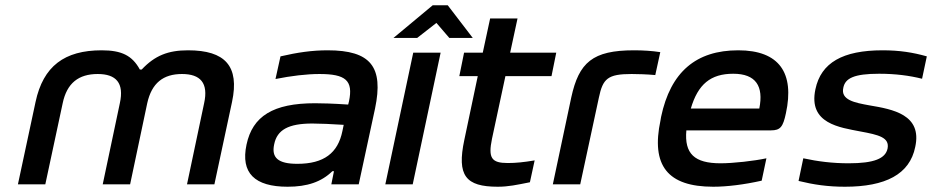

<svg xmlns="http://www.w3.org/2000/svg" viewBox="-20 -700 3539 729"><path d="M115 -313 48 0H152L218 -308C234 -385 279 -419 351 -419C421 -419 452 -385 435 -308L370 0H474L539 -308C556 -385 600 -419 671 -419C741 -419 772 -385 755 -308L690 0H794L861 -313C890 -449 835 -509 694 -509C618 -509 568 -489 518 -436H511C482 -489 442 -509 366 -509C225 -509 144 -449 115 -313Z M1224 -509C1165 -509 1110 -501 1045 -486L1026 -400C1086 -412 1144 -419 1193 -419C1292 -419 1322 -395 1305 -315L1302 -303C1243 -307 1201 -308 1176 -308C1017 -308 939 -259 916 -151C893 -43 947 9 1072 9C1146 9 1200 -9 1242 -50H1248L1238 0H1342L1404 -288C1437 -446 1388 -509 1224 -509ZM1021 -152C1032 -207 1075 -231 1166 -231C1193 -231 1240 -229 1285 -226L1280 -202C1263 -119 1210 -78 1109 -78C1036 -78 1010 -101 1021 -152Z M1549 -500 1443 0H1547L1653 -500ZM1474 -556H1564L1637 -613L1686 -556H1775L1680 -680H1623Z M1908 -81C1846 -81 1833 -100 1848 -173L1899 -411H2074L2092 -500H1917L1945 -630H1841L1813 -500H1742L1724 -411H1794L1743 -169C1714 -33 1748 9 1870 9C1910 9 1942 2 1992 -8L2010 -91C1968 -84 1939 -81 1908 -81Z M2378 -419C2399 -419 2437 -418 2468 -415L2487 -502C2455 -507 2422 -509 2387 -509C2230 -509 2178 -463 2149 -330L2079 0H2183L2254 -330C2269 -401 2287 -419 2378 -419Z M2964 -270C2997 -422 2940 -509 2783 -509C2623 -509 2526 -427 2490 -256L2488 -244C2451 -71 2515 9 2688 9C2740 9 2805 1 2872 -14L2890 -99C2844 -89 2764 -80 2716 -80C2617 -80 2578 -116 2586 -205H2907C2943 -205 2953 -218 2964 -270ZM2603 -288C2630 -380 2678 -420 2764 -420C2850 -420 2880 -373 2863 -288Z M3246 -201C3317 -188 3358 -178 3350 -136C3342 -98 3299 -80 3202 -80C3141 -80 3085 -87 3030 -99L3012 -13C3069 1 3123 9 3188 9C3342 9 3434 -38 3455 -142C3482 -265 3370 -285 3281 -300C3226 -310 3171 -320 3182 -367C3189 -403 3223 -420 3318 -420C3380 -420 3433 -413 3481 -401L3499 -486C3446 -501 3395 -509 3331 -509C3180 -509 3097 -462 3076 -361C3048 -230 3170 -216 3246 -201Z"/></svg>

Font: LT Wave Text Medium Italic
Style: Regular
Weight: 500
Designer: Daniel Lyons
Version: Version 2.5 (Glyphs App)